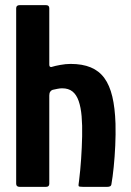

<svg xmlns="http://www.w3.org/2000/svg" viewBox="-20 -728 509 748"><path d="M43 -12Q43 -183 43 -354Q43 -525 43 -696Q43 -708 57 -708Q83 -708 108.5 -708Q134 -708 159 -708Q172 -708 172 -696Q172 -641 172 -586Q172 -531 172 -477Q172 -469 176 -467.5Q180 -466 184 -468Q193 -471 214.5 -475Q236 -479 255 -479Q301 -479 333.5 -465.5Q366 -452 386.5 -424Q407 -396 417.5 -352Q428 -308 430 -246Q431 -204 429 -160.5Q427 -117 423 -77.5Q419 -38 414 -10Q413 -4 408.5 -2Q404 0 397 0Q373 0 350 0Q327 0 304 0Q288 0 286.5 -3Q285 -6 288 -24Q293 -64 296 -108.5Q299 -153 300 -197Q301 -240 298 -275Q295 -310 286.5 -334.5Q278 -359 262.5 -371.5Q247 -384 222 -384Q214 -384 204 -382Q194 -380 185 -378Q179 -376 175.5 -370.5Q172 -365 172 -356V-12Q172 0 159 0H57Q43 0 43 -12Z"/></svg>

Font: Glory
Style: Bold
Weight: 700
Designer: Robert Leuschke
Foundry: Robert Leuschke
Version: Version 1.011